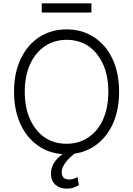

<svg xmlns="http://www.w3.org/2000/svg" viewBox="-20 -913 797 1149"><path d="M104.4 -561.4Q124.3 -603 152.2 -635.7Q180 -668.3 214.8 -690.9Q249.6 -713.4 290.8 -725.3Q332 -737.2 378.2 -737.2Q470.5 -737.2 541.2 -691.4Q577.1 -668.3 605.1 -635.7Q633.2 -603 652.7 -561.6Q672.2 -520.2 682.5 -470.5Q692.8 -420.8 692.8 -363.6Q692.8 -261.7 659.1 -180.4Q642 -141 618.3 -108.8Q594.5 -76.7 564.6 -52.9Q534.8 -29.1 499.6 -14Q464.5 1.1 424.4 6.7Q412.6 17 399.3 29.5Q386 41.9 375 55.9Q364 70 356.7 85.4Q349.4 100.9 349.4 117.9Q349.4 160.9 394.2 160.9Q410.2 160.9 422.4 156.4Q434.7 152 443.9 146.3L452.1 193.9Q438.9 202.8 421.2 209.3Q403.4 215.9 380 215.9Q359 215.9 341.4 209.9Q323.9 203.8 311.3 192.5Q298.7 181.1 291.7 164.2Q284.8 147.4 284.8 125.7Q284.8 94.5 301.3 65.2Q317.8 35.9 354.4 9.2Q268.8 3.6 203.5 -44.4Q170.8 -68.2 144.9 -100.7Q119 -133.2 101 -173.5Q83.1 -213.8 73.5 -261.5Q63.9 -309.3 63.9 -363.6Q63.9 -477.3 104.4 -561.4ZM128.2 -363.6Q128.2 -267.4 160.9 -196.7Q194.2 -125.7 249.6 -89.1Q305 -52.6 378.2 -52.6Q450.6 -52.6 506.7 -89.5Q535.2 -108.3 557.7 -134.9Q580.3 -161.6 595.9 -196Q611.5 -230.5 619.9 -272.4Q628.2 -314.3 628.2 -363.6Q628.2 -462.4 595.5 -531.2Q562.1 -602.3 506.7 -638.5Q451.3 -674.7 378.2 -674.7Q307.5 -674.7 250.4 -637.8Q222.3 -619.3 199.8 -592.5Q177.2 -565.7 161.2 -531.2Q145.2 -496.8 136.7 -454.7Q128.2 -412.6 128.2 -363.6ZM229.8 -838.1V-893.1H527V-838.1Z"/></svg>

Font: Inter P Light
Style: Regular
Weight: 300
Designer: Rasmus Andersson
Foundry: rsms
Version: Version 3.018;git-588b23468